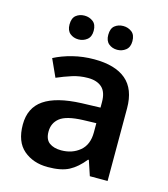

<svg xmlns="http://www.w3.org/2000/svg" viewBox="-112 -832 812 929"><g transform="rotate(15 294.0 -367.0)"><path d="M297 -552Q402 -552 456.5 -506Q511 -460 511 -364V0H422L397 -75H393Q358 -31 319 -10.5Q280 10 213 10Q140 10 92 -31Q44 -72 44 -158Q44 -242 105.5 -284Q167 -326 292 -331L386 -334V-361Q386 -412 361 -434.5Q336 -457 291 -457Q250 -457 212.5 -445Q175 -433 138 -417L98 -505Q138 -526 189.5 -539Q241 -552 297 -552ZM320 -254Q237 -251 205 -225.5Q173 -200 173 -157Q173 -118 195.5 -101.5Q218 -85 255 -85Q310 -85 348 -116.5Q386 -148 386 -210V-256ZM137 -684Q137 -716 154.5 -730Q172 -744 197 -744Q221 -744 239.5 -730Q258 -716 258 -684Q258 -654 239.5 -639.5Q221 -625 197 -625Q172 -625 154.5 -639.5Q137 -654 137 -684ZM331 -684Q331 -716 348.5 -730Q366 -744 391 -744Q415 -744 433.5 -730Q452 -716 452 -684Q452 -654 433.5 -639.5Q415 -625 391 -625Q366 -625 348.5 -639.5Q331 -654 331 -684Z"/></g></svg>

Font: Noto Sans Kannada SemiBold
Style: Regular
Weight: 600
Designer: Jelle Bosma - Monotype Design Team
Foundry: Monotype Imaging Inc.
Version: Version 2.005; ttfautohint (v1.8.4.7-5d5b)